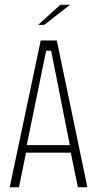

<svg xmlns="http://www.w3.org/2000/svg" viewBox="-20 -791 412 811"><path d="M21 0 152 -620H220L349 0H309L279 -146H90L60 0ZM174 -572 93 -178H275L197 -572L195 -577H176ZM141 -686 235 -771H276L167 -686Z"/></svg>

Font: Smooch Sans Light
Style: Regular
Weight: 300
Designer: Robert E. Leuschke
Foundry: Robert E. Leuschke
Version: Version 1.010; ttfautohint (v1.8.3)